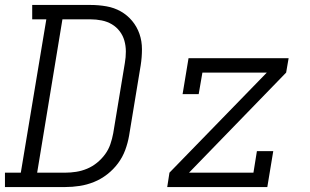

<svg xmlns="http://www.w3.org/2000/svg" viewBox="-33 -755 1253 775"><path d="M-13 0V-58H51L154 -677H97V-735H332Q365 -735 396.5 -729.5Q428 -724 454.5 -709Q481 -694 500.5 -670.5Q520 -647 530 -618Q540 -589 540 -556.5Q540 -524 535 -492L488 -207Q483 -178 472.5 -149.5Q462 -121 443.5 -96Q425 -71 400 -51.5Q375 -32 346.5 -20.5Q318 -9 288.5 -4.5Q259 0 230 0ZM230 -58Q252 -58 274.5 -61.5Q297 -65 318.5 -74Q340 -83 358.5 -98Q377 -113 391 -132Q405 -151 412.5 -173Q420 -195 424 -217L471 -501Q475 -524 475 -547Q475 -570 469 -591Q463 -612 450 -629Q437 -646 418.5 -657Q400 -668 377.5 -672.5Q355 -677 332 -677H219L117 -58ZM642 0 651 -58 1044 -462H784L769 -375H704L728 -520H1132L1122 -462L730 -58H990L1004 -145H1070L1046 0Z"/></svg>

Font: Iosevka Etoile Light Oblique
Style: Regular
Weight: 300
Italic angle: -9°
Designer: Belleve Invis
Foundry: Belleve Invis
Version: Version 15.5.2; ttfautohint (v1.8.4)